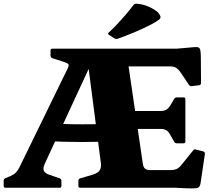

<svg xmlns="http://www.w3.org/2000/svg" viewBox="-20 -1018 1181 1041"><path d="M848 -416Q870 -416 882 -423.5Q894 -431 902 -444L924 -481Q929 -490 939 -490H975Q985 -490 985 -480V-251Q985 -241 975 -241H939Q929 -241 924 -250L903 -287Q893 -306 880.5 -312.5Q868 -319 852 -319H666V-416ZM1021 -551Q1011 -549 1005 -557L958 -627Q945 -645 932.5 -651.5Q920 -658 904 -658H663V-754H937L1028 -762Q1047 -764 1055.5 -761Q1064 -758 1066.5 -744Q1069 -730 1069 -697L1070 -568Q1070 -558 1060 -556ZM754 -133Q757 -111 766.5 -103.5Q776 -96 792 -96H904Q926 -96 939 -102.5Q952 -109 962 -122L1027 -202Q1032 -211 1043 -207L1082 -197Q1091 -194 1091 -184L1069 -35Q1067 -17 1062 -8Q1057 1 1042 2.5Q1027 4 994 3L931 0H415Q405 0 405 -10V-38Q405 -48 415 -51L483 -71Q512 -80 521 -95.5Q530 -111 527 -133L459 -658H467L224 -133Q211 -105 218 -91.5Q225 -78 246 -71L304 -51Q313 -47 313 -38V-10Q313 0 303 0H10Q0 0 0 -10V-38Q0 -48 9 -52L36 -63Q56 -72 66.5 -83Q77 -94 84 -108L347 -647Q354 -661 352 -667.5Q350 -674 330 -681L263 -703Q254 -707 254 -716V-744Q254 -754 264 -754H663ZM218 -351Q319 -344 427.5 -344Q536 -344 637 -351V-254Q536 -248 427.5 -248Q319 -248 218 -254ZM571 -829Q562 -834 569 -841Q592 -862 614.5 -886Q637 -910 659.5 -936Q682 -962 703 -990Q709 -998 719 -998Q757 -995 787 -981.5Q817 -968 836 -951Q848 -937 850 -928Q852 -919 841 -910.5Q830 -902 801 -886Q756 -863 707.5 -842.5Q659 -822 618 -808Q610 -805 600 -810Z"/></svg>

Font: Hahmlet Black
Style: Regular
Weight: 900
Version: Version 1.002